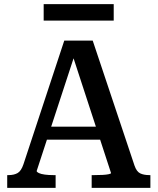

<svg xmlns="http://www.w3.org/2000/svg" viewBox="-20 -912 765 932"><path d="M196 -297H478L487 -234H185ZM324 -669 343 -647 158 -82Q158 -77 168.5 -72Q179 -67 197.5 -64.5Q216 -62 238 -62H250V0H15V-62H21Q48 -62 65.5 -72Q83 -82 94 -115L292 -715H430L633 -108Q643 -79 660.5 -70.5Q678 -62 705 -62H710V0H425V-62H438Q460 -62 478.5 -63Q497 -64 508 -66.5Q519 -69 519 -72ZM192 -892H532V-812H192Z"/></svg>

Font: Roboto Serif Medium
Style: Regular
Weight: 500
Designer: Greg Gazdowicz
Foundry: Commercial Type
Version: Version 1.008